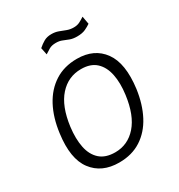

<svg xmlns="http://www.w3.org/2000/svg" viewBox="-167 -805 865 928"><g transform="rotate(-30 265.0 -341.0)"><path d="M230 10Q133 10 82.8 -56.8Q32.5 -123.5 50.5 -256.5Q61 -338 93.2 -398.8Q125.5 -459.5 178 -493.2Q230.5 -527 302 -527Q398 -527 447.2 -459.2Q496.5 -391.5 479 -256.5Q468 -177 436.5 -117Q405 -57 353.2 -23.5Q301.5 10 230 10ZM238 -42.5Q308.5 -42.5 356.8 -97.2Q405 -152 419 -258Q427.5 -321 417.5 -369.8Q407.5 -418.5 377.5 -446.2Q347.5 -474 294.5 -474Q222.5 -474 173.8 -419.5Q125 -365 111 -258Q103 -195 112.8 -146.5Q122.5 -98 153.2 -70.2Q184 -42.5 238 -42.5ZM187 -618.5 179 -657.5Q196 -672.5 213.2 -682.2Q230.5 -692 255 -692Q276 -692 293.5 -685.5Q311 -679 328.2 -672.2Q345.5 -665.5 366 -665.5Q385 -665.5 399 -672.5Q413 -679.5 428 -689.5L436 -645.5Q424 -637 405.5 -628.2Q387 -619.5 358.5 -619.5Q335 -619.5 318.5 -625.8Q302 -632 287.2 -638.2Q272.5 -644.5 252.5 -644.5Q229.5 -644.5 215 -636Q200.5 -627.5 187 -618.5Z"/></g></svg>

Font: Public Sans ExtraLight
Style: Italic
Weight: 200
Italic angle: -8°
Designer: The Public Sans project authors (U.S. Web Design System). Libre Franklin designed by Pablo Impallari and Rodrigo Fuenzal
Version: Version 1.007; ttfautohint (v1.8.1) -l 8 -r 50 -G 200 -x 14 